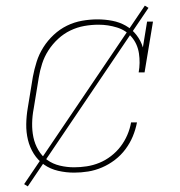

<svg xmlns="http://www.w3.org/2000/svg" viewBox="-20 -607 640 684"><path d="M244 8Q215 8 187 1.5Q159 -5 137 -20.5Q115 -36 100.5 -59Q86 -82 79.5 -109Q73 -136 73.5 -165Q74 -194 79 -223L97 -333Q102 -360 110.5 -387Q119 -414 134.5 -438.5Q150 -463 171.5 -483Q193 -503 218.5 -515.5Q244 -528 272 -533Q300 -538 327 -538Q354 -538 380 -533Q406 -528 428 -515.5Q450 -503 466 -482.5Q482 -462 489 -438L504 -530H525L495 -349H474Q480 -383 475 -416.5Q470 -450 449.5 -474.5Q429 -499 397 -509Q365 -519 331 -519Q306 -519 280.5 -514.5Q255 -510 231 -498.5Q207 -487 187 -468.5Q167 -450 152.5 -427.5Q138 -405 130 -380Q122 -355 118 -330L100 -220Q95 -194 94.5 -168Q94 -142 99 -118Q104 -94 116.5 -72.5Q129 -51 148.5 -37Q168 -23 193 -17Q218 -11 244 -11Q266 -11 289 -14.5Q312 -18 334 -27Q356 -36 375.5 -51Q395 -66 409.5 -85Q424 -104 433.5 -126Q443 -148 447 -171H468Q463 -145 453 -121Q443 -97 427 -75.5Q411 -54 389.5 -37.5Q368 -21 343.5 -10.5Q319 0 294 4Q269 8 244 8ZM79 57 66 49 496 -587 509 -579Z"/></svg>

Font: Iosevka Curly Slab ThExObl
Style: Regular
Weight: 100
Width: 7
Italic angle: -9°
Monospace: yes
Designer: Belleve Invis
Foundry: Belleve Invis
Version: Version 11.1.0; ttfautohint (v1.8.3)